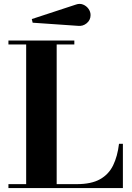

<svg xmlns="http://www.w3.org/2000/svg" viewBox="-20 -956 672 976"><path d="M375.5 -824.7 146 -840.6 141.6 -859.1 365.5 -932.6Q385 -939.7 402.1 -932.9Q419.2 -926 429.8 -911.3Q440.4 -896.5 440.4 -879.4Q440.4 -854 420.7 -837.8Q400.9 -821.5 375.5 -824.7ZM604.7 0H22.9V-20H113V-730H22.9V-750H357.9V-730H268.1V-20H370.6Q444.1 -20 488.4 -44.8Q532.7 -69.6 555.1 -115.6Q577.4 -161.6 585 -225.1H604.7Z"/></svg>

Font: Bodoni* 11
Style: Bold
Weight: 700
Version: Version 2.000; ttfautohint (v1.8.1)